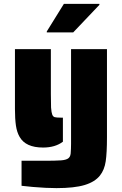

<svg xmlns="http://www.w3.org/2000/svg" viewBox="-20 -763 628 989"><path d="M81 -58Q67 -82 62 -116.5Q57 -151 57 -201V-510H242V-279Q242 -226 243 -209Q245 -183 249 -173Q253 -162 262 -159.5Q271 -157 294 -157H304V-33Q264 -3 202 -3Q112 -3 81 -58ZM149 200 91 194V65H225Q261 65 295 63Q319 61 330.5 53.5Q342 46 344 28Q346 4 346 -23V-510H531V-56Q531 24 524.5 68Q518 112 495 141Q469 174 416 190Q363 206 271 206Q219 206 149 200ZM221 -601 309 -743H492V-738L357 -596H221Z"/></svg>

Font: Saira Stencil One
Style: Regular
Weight: 400
Designer: Hector Gatti with collaboration of the Omnibus-Type team
Foundry: Omnibus-Type
Version: Version 1.004